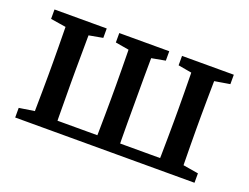

<svg xmlns="http://www.w3.org/2000/svg" viewBox="-82 -644 1043 805"><g transform="rotate(20 440.0 -241.0)"><path d="M108 0Q108 -26 108.5 -63Q109 -100 109.5 -140Q110 -180 110 -213V-270Q110 -303 109.5 -343Q109 -383 108.5 -420.5Q108 -458 108 -482H212Q211 -458 211 -420.5Q211 -383 210.5 -343Q210 -303 210 -270V-213Q210 -180 210.5 -140Q211 -100 211 -63Q211 -26 212 0ZM388 0Q389 -26 389.5 -63Q390 -100 390.5 -140Q391 -180 391 -213V-270Q391 -303 390.5 -343Q390 -383 389.5 -420.5Q389 -458 388 -482H492Q491 -458 490.5 -420.5Q490 -383 490 -343Q490 -303 490 -270V-213Q490 -180 490 -140Q490 -100 490.5 -63Q491 -26 492 0ZM668 0Q669 -26 669.5 -63Q670 -100 670.5 -140Q671 -180 671 -213V-270Q671 -303 670.5 -343Q670 -383 669.5 -420.5Q669 -458 668 -482H773Q772 -458 771.5 -420.5Q771 -383 770.5 -343Q770 -303 770 -270V-213Q770 -180 770.5 -140Q771 -100 771.5 -63Q772 -26 773 0ZM40 -440V-482H273V-440L179 -423H147ZM329 -440V-482H552V-440L459 -423H428ZM609 -440V-482H840V-440L738 -423H705ZM40 0V-43L145 -59H159V0ZM721 0V-59H738L840 -42V0ZM167 0V-48H713V0Z"/></g></svg>

Font: Source Serif 4 18pt Medium
Style: Regular
Weight: 500
Designer: Frank Grießhammer
Foundry: Adobe Systems Incorporated
Version: Version 4.004;hotconv 1.0.116;makeotfexe 2.5.65601